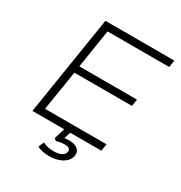

<svg xmlns="http://www.w3.org/2000/svg" viewBox="-204 -849 1113 1182"><g transform="rotate(30 352.5 -257.5)"><path d="M89 0 201 -705H691L683 -655H245L202 -382H612L604 -333H195L150 -50H587L579 0ZM315 190Q291 190 267.5 185Q244 180 231 171L248 133Q267 142 283.5 146Q300 150 323 150Q358 150 378.5 140Q399 130 404 110Q407 95 397 87Q387 79 364 79Q352 79 337.5 81Q323 83 306 89L292 75L321 -20H365L340 55L320 51Q338 47 351.5 45.5Q365 44 376 44Q403 44 421.5 52Q440 60 448.5 75Q457 90 453 112Q445 147 407.5 168.5Q370 190 315 190Z"/></g></svg>

Font: Nunito Sans 7pt SemiExpanded ExtraLight
Style: Italic
Weight: 250
Width: 6
Italic angle: -9°
Designer: Vernon Adams
Foundry: Vernon Adams
Version: Version 3.101;gftools[0.9.27]